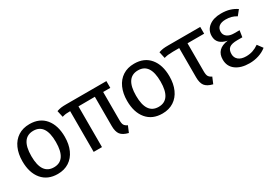

<svg xmlns="http://www.w3.org/2000/svg" viewBox="10 -1184 2598 1841"><g transform="rotate(-30 1309.5 -263.5)"><path d="M527 -264Q527 -182 499 -119.5Q471 -57 418 -22.5Q365 12 292 12Q181 12 119 -62Q57 -136 57 -263Q57 -345 85 -407.5Q113 -470 166 -504.5Q219 -539 293 -539Q404 -539 465.5 -465Q527 -391 527 -264ZM156 -263Q156 -62 292 -62Q428 -62 428 -264Q428 -465 293 -465Q156 -465 156 -263Z M1060 -452V-140Q1060 -102 1070 -85.5Q1080 -69 1106 -57L1077 12Q1016 -3 992 -34.5Q968 -66 968 -129V-452L786 -451V0H694V-451Q662 -451 646 -449Q630 -447 605 -440L589 -512Q615 -521 636.5 -524Q658 -527 696 -527H1139V-452Z M1686 -264Q1686 -182 1658 -119.5Q1630 -57 1577 -22.5Q1524 12 1451 12Q1340 12 1278 -62Q1216 -136 1216 -263Q1216 -345 1244 -407.5Q1272 -470 1325 -504.5Q1378 -539 1452 -539Q1563 -539 1624.5 -465Q1686 -391 1686 -264ZM1315 -263Q1315 -62 1451 -62Q1587 -62 1587 -264Q1587 -465 1452 -465Q1315 -465 1315 -263Z M1994 -452V-141Q1994 -103 2004 -86Q2014 -69 2040 -57L2011 12Q1950 -3 1926 -34.5Q1902 -66 1902 -129V-452H1833Q1794 -451 1776.5 -449Q1759 -447 1734 -440L1718 -512Q1744 -521 1765.5 -524Q1787 -527 1825 -527H2178V-452Z M2585 -490 2541 -435Q2513 -452 2485.5 -459.5Q2458 -467 2423 -467Q2375 -467 2349.5 -446.5Q2324 -426 2324 -388Q2324 -353 2352 -332Q2380 -311 2428 -311H2489L2478 -239H2422Q2360 -239 2333.5 -218.5Q2307 -198 2307 -151Q2307 -111 2336.5 -86.5Q2366 -62 2420 -62Q2460 -62 2494 -73.5Q2528 -85 2561 -108L2604 -50Q2567 -20 2518 -4Q2469 12 2415 12Q2321 12 2264.5 -30Q2208 -72 2208 -147Q2208 -264 2340 -281Q2229 -303 2229 -395Q2229 -461 2279.5 -500Q2330 -539 2414 -539Q2468 -539 2509 -526.5Q2550 -514 2585 -490Z"/></g></svg>

Font: Fira GO
Style: Regular
Weight: 400
Designer: Carrois Corporate
Foundry: Carrois Corporate GbR
Version: Version 0.300